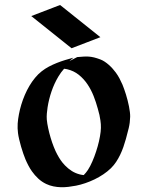

<svg xmlns="http://www.w3.org/2000/svg" viewBox="-20 -747 636 784"><path d="M263.2 -497.3 295.2 -513.9Q309.8 -515.1 321 -515.9Q332.3 -516.6 342.7 -515.9Q353 -515.1 364.1 -512.5Q375.2 -509.8 389.6 -504.4Q398.7 -501 407.7 -495Q416.7 -489 424.9 -481.7Q433.1 -474.4 440.3 -466.2Q447.5 -458 453.1 -450.4Q461.4 -439 467.9 -426.8Q474.4 -414.6 480 -401.6Q483.2 -393.8 486.9 -383.4Q490.7 -373 494.3 -361.3Q497.8 -349.6 501.1 -337Q504.4 -324.5 506.7 -312.4Q509 -300.3 510.4 -289.3Q511.7 -278.3 511.5 -269.8Q511 -246.6 505.7 -224.2Q500.5 -201.9 494.1 -179.7Q489.5 -163.3 483.9 -147.1Q478.3 -130.9 470.9 -115.5Q463.6 -100.1 454.2 -85.9Q444.8 -71.8 432.4 -59.6Q418.7 -46.4 401.7 -35Q384.8 -23.7 366.1 -14.6Q347.4 -5.6 328 1Q308.6 7.6 290.3 11.2Q274.9 14.2 259.5 16Q244.1 17.8 228.8 17.5Q213.4 17.1 198.2 14Q183.1 11 168.7 4.2Q150.6 -4.4 136.2 -17.8Q121.8 -31.2 110.4 -47.4Q106.7 -52.5 103 -58.6Q99.4 -64.7 95.9 -71.2Q92.5 -77.6 89.5 -84Q86.4 -90.3 84 -96.2Q79.8 -106 75.1 -119.8Q70.3 -133.5 66 -148.4Q61.8 -163.3 58.3 -177.9Q54.9 -192.4 53.5 -203.6Q52.2 -213.6 51.9 -223.1Q51.5 -232.7 52.2 -242.7Q53.5 -260.7 57.3 -280.4Q61 -300 67 -319.9Q73 -339.8 81.4 -359.4Q89.8 -378.9 100.2 -396.5Q110.6 -414.1 123.2 -429.3Q135.7 -444.6 150.1 -455.8Q164.1 -466.8 179.8 -475.1Q195.6 -483.4 212.2 -490Q228.8 -496.6 245.8 -501.8Q262.9 -507.1 279.8 -511.5ZM253.7 -464.4Q250.2 -465.1 247.3 -465.5Q244.4 -465.8 241.7 -466.3Q228.8 -451.9 218.3 -434.3Q201.4 -406 190.4 -373.8Q179.4 -341.6 174.3 -308.8Q172.4 -296.4 171.3 -283.7Q170.2 -271 171.1 -258.5Q172.6 -242.7 176.8 -223.3Q180.9 -203.9 186.8 -184.3Q192.6 -164.8 199.7 -146.9Q206.8 -128.9 213.9 -116Q220.9 -103 227.9 -92.8Q234.9 -82.5 244.9 -72Q258.1 -58.3 273.1 -48.8Q288.1 -39.3 306.4 -34.7Q310.3 -33.7 314.1 -33.1Q317.9 -32.5 321.8 -32Q331.1 -41.3 338.9 -53Q348.4 -67.6 356.9 -87.3Q365.5 -106.9 372.4 -128.2Q379.4 -149.4 384.2 -170.3Q388.9 -191.2 390.9 -208.5Q392.8 -224.9 391.7 -240Q390.6 -255.1 387.2 -271.2Q386.7 -273.7 386.5 -275.3Q386.2 -276.9 385.9 -278.3Q385.5 -279.8 385.1 -281.4Q384.8 -283 384 -285.4L380.4 -299.3Q380.1 -300 379.8 -301.4Q379.4 -302.7 379.4 -303.2Q378.9 -304.2 378.9 -304.7Q372.3 -329.3 362.2 -355Q352.1 -380.6 337.2 -402.8Q322.3 -425 301.8 -441.5Q281.2 -458 253.7 -464.4ZM225.3 -726.6 389.9 -595.2Q360.4 -583.7 331.1 -572.6Q301.8 -561.5 272.2 -550L107.7 -681.4Z"/></svg>

Font: Autopia
Style: Bold
Weight: 700
Designer: Antoine Gelgon
Foundry: Antoine Gelgon
Version: 001.000